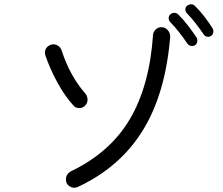

<svg xmlns="http://www.w3.org/2000/svg" viewBox="-20 -864 1040 897"><path d="M966 -696Q961 -692 952 -692Q939 -692 931 -704Q915 -728 894 -755Q873 -782 854 -801Q846 -809 846 -820Q846 -830 853 -836Q863 -844 873 -844Q883 -844 890 -837Q913 -815 934.5 -787Q956 -759 973 -732Q977 -725 977 -717Q977 -704 966 -696ZM890 -652Q884 -649 878 -649Q863 -649 855 -661Q839 -685 817.5 -712.5Q796 -740 776 -760Q768 -768 768 -779Q768 -789 775 -796Q783 -804 795 -804Q805 -804 812 -797Q835 -775 857.5 -745.5Q880 -716 898 -689Q902 -684 902 -674Q902 -660 890 -652ZM342 10Q335 13 326 13Q313 13 300.5 3Q288 -7 288 -26Q288 -51 312 -64Q495 -152 587 -308Q679 -464 695 -702Q697 -717 708 -727Q719 -737 734 -737Q752 -737 764 -723Q776 -709 775 -691Q753 -425 646 -253Q539 -81 342 10ZM325 -369Q284 -413 249 -477Q214 -541 192 -605Q191 -608 190.5 -611Q190 -614 190 -617Q190 -645 218 -655Q221 -656 223.5 -656.5Q226 -657 229 -657Q242 -657 253 -649Q264 -641 268 -628Q288 -567 316 -516.5Q344 -466 378 -428Q389 -415 389 -398Q389 -383 379 -372Q367 -359 350 -359Q335 -359 325 -369Z"/></svg>

Font: Kiwi Maru
Style: Regular
Weight: 400
Designer: Hiroki-Chan
Version: Version 1.100